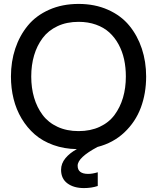

<svg xmlns="http://www.w3.org/2000/svg" viewBox="-20 -752 805 984"><path d="M625 -359.9Q625 -406.2 616 -447.8Q606.9 -489.3 587.6 -524.7Q568.4 -560.1 540.3 -585.7Q512.2 -611.3 471.9 -625.7Q431.6 -640.1 382.8 -640.1Q321.8 -640.1 274.7 -617.9Q227.5 -595.7 198.5 -556.9Q169.4 -518.1 154.8 -468.3Q140.1 -418.5 140.1 -359.9Q140.1 -301.3 154.8 -251.5Q169.4 -201.7 198.5 -162.8Q227.5 -124 274.7 -102.1Q321.8 -80.1 382.8 -80.1Q443.8 -80.1 491 -102.1Q538.1 -124 566.9 -162.8Q595.7 -201.7 610.4 -251.5Q625 -301.3 625 -359.9ZM36.1 -359.9Q36.1 -436.5 58.3 -503.2Q80.6 -569.8 122.8 -621.1Q165 -672.4 231.9 -702.1Q298.8 -731.9 382.8 -731.9Q466.3 -731.9 533.2 -702.1Q600.1 -672.4 642.3 -621.1Q684.6 -569.8 706.8 -502.9Q729 -436 729 -359.9Q729 -273.4 701.7 -200.2Q674.3 -127 617.2 -73.2Q560.1 -19.5 480 1Q377.9 55.2 377.9 97.2Q377.9 139.2 432.1 139.2Q453.6 139.2 481 130.9V201.2Q449.2 211.9 410.2 211.9Q357.9 211.9 325.4 187.7Q293 163.6 293 118.2Q293 85.9 315.4 58.8Q337.9 31.7 374 12.2Q308.6 11.2 253.2 -8.8Q197.8 -28.8 158.2 -63.2Q118.7 -97.7 90.8 -144.3Q63 -190.9 49.6 -245.4Q36.1 -299.8 36.1 -359.9Z"/></svg>

Font: Aspekta 450
Style: Regular
Weight: 450
Designer: Ivo Dolenc
Version: Version 2.000